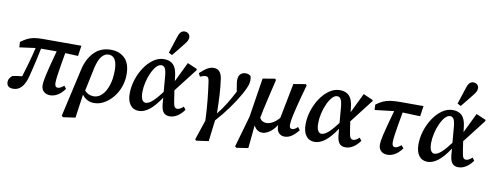

<svg xmlns="http://www.w3.org/2000/svg" viewBox="-74 -1171 4522 1757"><g transform="rotate(10 2187.0 -292.0)"><path d="M57 -369 54 -419Q84 -441 111 -455Q138 -469 171.5 -475.5Q205 -482 255 -482H614L600 -385L480 -390Q466 -310 458 -260.5Q450 -211 446 -182.5Q442 -154 440.5 -137.5Q439 -121 439 -107Q439 -66 467 -66Q480 -66 494 -74Q508 -82 524 -95L544 -69Q512 -25 478 -5.5Q444 14 410 14Q372 14 349.5 -7.5Q327 -29 327 -67Q327 -81 329.5 -100.5Q332 -120 339.5 -155Q347 -190 361.5 -247Q376 -304 400 -392H255Q242 -329 231.5 -282.5Q221 -236 212 -199Q203 -162 194 -126Q159 14 67 14Q6 14 6 -39Q6 -59 16.5 -74.5Q27 -90 41 -100Q61 -104 83.5 -107.5Q106 -111 129 -113Q150 -182 169.5 -250.5Q189 -319 205 -389Z M765 -302 719 -84Q754 -46 804 -46Q847 -46 881 -80Q915 -114 934.5 -174Q954 -234 954 -312Q954 -380 933.5 -413Q913 -446 875 -446Q838 -446 810 -411.5Q782 -377 765 -302ZM563 191 548 181 649 -265Q672 -369 733 -431Q794 -493 888 -493Q968 -493 1017.5 -444Q1067 -395 1067 -294Q1067 -234 1047 -178.5Q1027 -123 991.5 -80Q956 -37 911.5 -11.5Q867 14 817 14Q783 14 754.5 -1Q726 -16 706 -44L675 175Z M1237 -161Q1237 -113 1250 -91.5Q1263 -70 1282 -70Q1311 -70 1347.5 -103Q1384 -136 1429 -197L1416 -350Q1411 -398 1399 -416Q1387 -434 1367 -434Q1342 -434 1319 -408Q1296 -382 1277.5 -341Q1259 -300 1248 -252.5Q1237 -205 1237 -161ZM1233 14Q1182 14 1153.5 -24Q1125 -62 1125 -129Q1125 -192 1145 -256Q1165 -320 1200.5 -373.5Q1236 -427 1282.5 -460Q1329 -493 1382 -493Q1436 -493 1467 -462Q1498 -431 1506 -362L1512 -311L1601 -495L1691 -456V-445L1523 -228L1537 -136Q1543 -93 1552 -79.5Q1561 -66 1578 -66Q1589 -66 1603 -73Q1617 -80 1634 -96L1654 -70Q1624 -28 1589.5 -7Q1555 14 1520 14Q1483 14 1463.5 -9Q1444 -32 1439 -84L1434 -144Q1379 -61 1330 -23.5Q1281 14 1233 14ZM1413 -559Q1439 -639 1465 -718Q1476 -751 1490.5 -763Q1505 -775 1522 -775Q1545 -775 1559 -761.5Q1573 -748 1573 -728Q1573 -712 1565.5 -697Q1558 -682 1541 -661Q1517 -631 1493.5 -601.5Q1470 -572 1445 -542Z M1801 191 1788 181 1850 -4Q1846 -108 1837 -196Q1828 -284 1816 -366Q1812 -390 1805 -398Q1798 -406 1784 -406Q1772 -406 1760 -402.5Q1748 -399 1731 -392L1716 -422Q1758 -461 1786 -477Q1814 -493 1843 -493Q1911 -493 1923 -405Q1933 -336 1937.5 -254.5Q1942 -173 1943 -87Q1988 -143 2022 -199Q2056 -255 2087 -315L2080 -357Q2077 -372 2074.5 -388.5Q2072 -405 2072 -418Q2072 -458 2091 -476.5Q2110 -495 2140 -495Q2154 -495 2165.5 -490.5Q2177 -486 2184 -481Q2188 -474 2190 -464Q2192 -454 2192 -437Q2192 -413 2181 -383.5Q2170 -354 2144 -307Q2107 -240 2053 -165Q1999 -90 1937 -22L1913 175Z M2589 14Q2554 14 2533.5 -9Q2513 -32 2513 -75Q2513 -77 2513 -78.5Q2513 -80 2513 -81Q2482 -32 2446.5 -9Q2411 14 2382 14Q2354 14 2334 -0.5Q2314 -15 2302 -40L2281 175L2173 191L2159 181L2242 -110L2299 -474L2413 -493L2422 -482Q2397 -377 2381.5 -310Q2366 -243 2356.5 -199Q2347 -155 2340 -118Q2350 -98 2366.5 -89Q2383 -80 2402 -80Q2431 -80 2461.5 -97Q2492 -114 2521 -148L2585 -474L2698 -493L2707 -482L2674 -362Q2646 -256 2632.5 -195Q2619 -134 2619 -102Q2619 -66 2645 -66Q2657 -66 2669.5 -73.5Q2682 -81 2696 -94L2716 -68Q2654 14 2589 14Z M2871 -161Q2871 -113 2884 -91.5Q2897 -70 2916 -70Q2945 -70 2981.5 -103Q3018 -136 3063 -197L3050 -350Q3045 -398 3033 -416Q3021 -434 3001 -434Q2976 -434 2953 -408Q2930 -382 2911.5 -341Q2893 -300 2882 -252.5Q2871 -205 2871 -161ZM2867 14Q2816 14 2787.5 -24Q2759 -62 2759 -129Q2759 -192 2779 -256Q2799 -320 2834.5 -373.5Q2870 -427 2916.5 -460Q2963 -493 3016 -493Q3070 -493 3101 -462Q3132 -431 3140 -362L3146 -311L3235 -495L3325 -456V-445L3157 -228L3171 -136Q3177 -93 3186 -79.5Q3195 -66 3212 -66Q3223 -66 3237 -73Q3251 -80 3268 -96L3288 -70Q3258 -28 3223.5 -7Q3189 14 3154 14Q3117 14 3097.5 -9Q3078 -32 3073 -84L3068 -144Q3013 -61 2964 -23.5Q2915 14 2867 14Z M3358 -369 3356 -419Q3387 -442 3416.5 -456Q3446 -470 3483.5 -476Q3521 -482 3575 -482H3793L3779 -385L3615 -391Q3601 -312 3592.5 -262.5Q3584 -213 3580 -183.5Q3576 -154 3574.5 -137Q3573 -120 3573 -107Q3573 -66 3601 -66Q3614 -66 3628 -74Q3642 -82 3658 -95L3679 -69Q3647 -25 3612.5 -5.5Q3578 14 3545 14Q3506 14 3483.5 -7.5Q3461 -29 3461 -67Q3461 -80 3463.5 -100Q3466 -120 3474 -154.5Q3482 -189 3497 -246Q3512 -303 3536 -390Z M3920 -161Q3920 -113 3933 -91.5Q3946 -70 3965 -70Q3994 -70 4030.5 -103Q4067 -136 4112 -197L4099 -350Q4094 -398 4082 -416Q4070 -434 4050 -434Q4025 -434 4002 -408Q3979 -382 3960.5 -341Q3942 -300 3931 -252.5Q3920 -205 3920 -161ZM3916 14Q3865 14 3836.5 -24Q3808 -62 3808 -129Q3808 -192 3828 -256Q3848 -320 3883.5 -373.5Q3919 -427 3965.5 -460Q4012 -493 4065 -493Q4119 -493 4150 -462Q4181 -431 4189 -362L4195 -311L4284 -495L4374 -456V-445L4206 -228L4220 -136Q4226 -93 4235 -79.5Q4244 -66 4261 -66Q4272 -66 4286 -73Q4300 -80 4317 -96L4337 -70Q4307 -28 4272.5 -7Q4238 14 4203 14Q4166 14 4146.5 -9Q4127 -32 4122 -84L4117 -144Q4062 -61 4013 -23.5Q3964 14 3916 14ZM4096 -559Q4122 -639 4148 -718Q4159 -751 4173.5 -763Q4188 -775 4205 -775Q4228 -775 4242 -761.5Q4256 -748 4256 -728Q4256 -712 4248.5 -697Q4241 -682 4224 -661Q4200 -631 4176.5 -601.5Q4153 -572 4128 -542Z"/></g></svg>

Font: Source Serif 4 Semibold
Style: Italic
Weight: 600
Italic angle: -12°
Designer: Frank Grießhammer
Foundry: Adobe
Version: Version 4.005;hotconv 1.1.0;makeotfexe 2.6.0